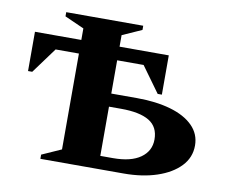

<svg xmlns="http://www.w3.org/2000/svg" viewBox="-66 -641 850 722"><g transform="rotate(10 358.5 -280.0)"><path d="M449 0H131V-16L205 -49V-415H116L44 -317H28V-467H205V-511L131 -544V-560H425V-544L351 -511V-467H539V-317H523L452 -415H351V-288H449Q522 -288 577.5 -272Q633 -256 664 -225Q695 -194 695 -150Q695 -104 663 -70.5Q631 -37 575.5 -18.5Q520 0 449 0ZM397 -238H351V-50H400Q468 -50 504.5 -76Q541 -102 541 -146Q541 -194 505 -216Q469 -238 397 -238Z"/></g></svg>

Font: Spectral SC
Style: Bold
Weight: 700
Designer: Jean-Baptiste Levee
Foundry: Production Type
Version: Version 2.001